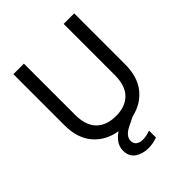

<svg xmlns="http://www.w3.org/2000/svg" viewBox="-249 -832 1172 1172"><g transform="rotate(-45 337.5 -245.5)"><path d="M600 -697V-257Q600 -149 547.5 -84Q495 -19 408 0L353 27Q293 56 293 97Q293 120 309 132.5Q325 145 352 145Q380 145 417 132V192Q377 206 340 206Q289 206 253.5 181.5Q218 157 218 106Q218 47 283 3Q189 -12 132 -78Q75 -144 75 -257V-697H166V-256Q166 -163 211.5 -118Q257 -73 338 -73Q418 -73 463.5 -118Q509 -163 509 -256V-697Z"/></g></svg>

Font: Fz Poppins
Style: Regular
Weight: 400
Designer: Ninad Kale (Devanagari), Jonny Pinhorn (Latin)
Foundry: Indian Type Foundry
Version: Vit hóa bi Vntype.Com & FontZin.Com